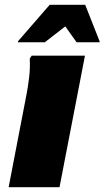

<svg xmlns="http://www.w3.org/2000/svg" viewBox="-20 -780 435 800"><path d="M16 0 90 -384Q97 -420 101.5 -458.5Q106 -497 104 -536L112 -548H334L228 0ZM55 -604V-608L187 -760H335L395 -608V-604H299L252 -670L167 -604Z"/></svg>

Font: Kufam Black
Style: Italic
Weight: 900
Italic angle: -11°
Designer: Artur Schmal
Foundry: Original Type
Version: Version 1.301; ttfautohint (v1.8.3)